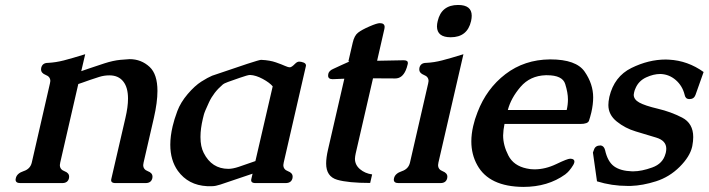

<svg xmlns="http://www.w3.org/2000/svg" viewBox="-20 -713 2798 758"><path d="M491.7 -479.5Q537.6 -479.5 570.8 -448.7Q601.6 -419.9 601.6 -354Q601.6 -309.1 587.4 -247.1L546.9 -71.3Q545.9 -65.9 545.4 -61.5Q545.4 -43.9 563.7 -37.1Q582 -30.3 582 -15.6Q582 -12.7 581.5 -9.8Q577.1 9.8 554.7 9.8H436Q415.5 9.8 419.4 -6.3L475.1 -247.1Q485.4 -291 485.4 -323.7Q485.4 -367.7 466.8 -391.1Q447.8 -415.5 412.1 -415.5Q391.1 -415.5 371.8 -409.4Q352.5 -403.3 334.7 -397.2Q316.9 -391.1 303.7 -386.2Q291.5 -382.3 289.1 -381.3L217.8 -71.3Q216.8 -65.9 216.3 -61.5Q216.3 -43.9 234.6 -37.1Q252.9 -30.3 252.9 -15.6Q252.9 -12.7 252.4 -9.8Q248 9.8 225.6 9.8H60.1Q41.5 9.8 41.5 -3.9Q41.5 -6.8 42.5 -9.8Q46.9 -28.8 73.2 -37.4Q99.6 -45.9 105.5 -71.3L177.2 -383.8Q178.2 -388.7 178.7 -393.1Q178.7 -410.2 160.4 -417.2Q142.1 -424.3 142.1 -439Q142.1 -441.9 142.6 -444.8Q147 -464.8 169.4 -464.8Q200.2 -466.3 232.4 -474.6Q264.6 -482.9 316.4 -499L300.8 -432.1Q311.5 -435.5 333.7 -443.4Q356 -451.2 391.4 -462.6Q426.8 -474.1 455.8 -476.8Q484.9 -479.5 491.7 -479.5Z M817.9 22H797.4Q723.1 18.1 682.1 -38.6Q652.3 -80.6 652.3 -141.6Q652.3 -175.3 661.6 -214.8Q667.5 -240.7 680.2 -274.7Q692.9 -308.6 720.9 -341.6Q749 -374.5 774.9 -390.9Q800.8 -407.2 817.4 -414.1Q999 -476.6 1009.8 -476.6H1012.7Q1045.4 -475.1 1069.1 -466.8Q1092.8 -458.5 1105 -452.9Q1117.2 -447.3 1124.5 -447.3Q1131.3 -447.3 1145 -461.4Q1153.3 -469.7 1161.1 -469.7Q1168.9 -469.7 1178.5 -466.1Q1188 -462.4 1188 -454.1Q1188 -451.7 1187 -449.2L1100.1 -71.3Q1099.1 -65.9 1098.6 -61.5Q1098.6 -43.9 1116.9 -37.1Q1135.3 -30.3 1135.3 -15.6Q1135.3 -12.7 1134.8 -9.8Q1130.4 9.8 1107.4 9.8H988.8Q968.3 9.8 972.2 -6.3L977.1 -27.3L850.1 15.6Q830.6 22 817.9 22ZM966.3 -417Q958.5 -417 926.5 -405.8Q894.5 -394.5 879.9 -389.4Q865.2 -384.3 858.4 -378.4Q823.2 -348.1 805.2 -309.3Q787.1 -270.5 784.7 -259.8L780.8 -244.1Q771.5 -204.6 771.5 -173.8Q771.5 -172.4 771.5 -170.9Q771.5 -134.3 784.2 -109.4Q815.9 -46.4 881.8 -46.4Q898.4 -46.4 922.1 -54.2Q945.8 -62 988.3 -77.1L1056.6 -372.1Q1044.4 -386.7 1017.3 -401.4Q990.2 -416 967.8 -417Z M1293.5 -400.4Q1274.9 -400.4 1275.4 -415Q1275.4 -417.5 1275.9 -419.9V-420.9Q1278.8 -434.1 1296.4 -441.4Q1306.6 -445.8 1328.1 -456.1Q1349.6 -466.3 1356.4 -468.8Q1358.9 -469.7 1358.9 -470.2Q1358.9 -471.2 1355.5 -471.2L1372.6 -544.9Q1378.9 -572.8 1393.8 -584.2Q1408.7 -595.7 1438.5 -608.6Q1468.3 -621.6 1479.5 -621.6Q1498.5 -621.6 1498.5 -606.4Q1498.5 -603 1497.6 -599.1L1468.8 -473.1L1573.7 -475.1Q1590.3 -475.1 1590.3 -464.4Q1590.3 -462.4 1589.8 -460.4Q1586.4 -445.3 1581.5 -434.6Q1567.4 -403.3 1540.5 -403.3L1452.6 -403.8L1384.3 -107.4Q1381.8 -96.2 1381.3 -86.4Q1381.3 -62 1401.1 -45.2Q1420.9 -28.3 1449.2 -24.4L1441.4 9.3Q1354.5 9.3 1311 -3.4Q1267.6 -16.1 1267.6 -67.4Q1267.6 -90.3 1274.9 -122.1L1339.4 -402.3Z M1788.6 -693.4Q1842.3 -693.4 1842.3 -650.9Q1842.3 -641.6 1839.8 -629.9Q1825.2 -565.9 1759.3 -565.9Q1705.6 -565.9 1705.1 -608.4Q1705.1 -618.2 1708 -629.9Q1722.7 -693.4 1788.6 -693.4ZM1710.9 -71.3Q1710 -65.9 1709.5 -61.5Q1709.5 -43.9 1727.5 -37.1Q1746.1 -29.8 1746.1 -15.6Q1746.1 -12.7 1745.6 -9.8Q1741.2 9.8 1718.8 9.8H1553.2Q1534.7 9.8 1534.7 -3.9Q1534.7 -6.8 1535.6 -9.8Q1540 -28.3 1566.4 -37.1Q1592.8 -45.9 1598.6 -71.3L1670.4 -383.8Q1671.4 -388.7 1671.9 -393.1Q1671.9 -410.2 1653.8 -417Q1635.3 -424.3 1635.3 -439Q1635.3 -441.9 1635.7 -444.8Q1640.1 -464.8 1662.6 -464.8Q1693.8 -466.3 1725.6 -474.6Q1757.8 -482.9 1809.6 -499Z M2152.8 -478.5Q2254.9 -478.5 2288.3 -429.9Q2321.8 -381.3 2321.8 -328.6Q2321.8 -300.8 2314.5 -269Q2309.6 -249 2305.2 -236.3Q2300.8 -223.6 2270.5 -223.6H1971.7Q1966.8 -199.7 1966.3 -178.2Q1966.3 -139.2 1987.1 -98.9Q2007.8 -58.6 2059.1 -47.9Q2073.7 -44.4 2089.8 -44.4Q2132.8 -44.4 2176.5 -65.4Q2220.2 -86.4 2230.5 -86.4Q2240.7 -86.4 2244.9 -82.3Q2249 -78.1 2247.1 -70.8Q2245.1 -63 2235.4 -49.8Q2225.6 -36.6 2220.5 -32.2Q2215.3 -27.8 2211.4 -24.4Q2143.1 24.9 2045.9 24.9Q1911.1 23.9 1864.3 -61Q1840.8 -103 1840.8 -154.8Q1840.8 -183.6 1848.1 -215.3Q1854 -241.7 1865.2 -270Q1900.9 -363.3 1975.6 -420.4Q2050.3 -477.5 2150.9 -478.5ZM2217.3 -278.8Q2222.2 -299.8 2222.2 -320.8Q2222.2 -346.7 2211.4 -381.3Q2200.7 -416 2139.6 -416H2134.3Q2072.8 -414.1 2034.9 -369.9Q1997.1 -325.7 1984.9 -278.8Z M2701.7 -321.8H2699.7Q2685.5 -322.8 2682.6 -339.8Q2673.8 -374.5 2647.9 -397Q2622.1 -419.4 2588.4 -420.9H2586.4Q2560.1 -420.9 2531 -407.5Q2502 -394 2489.7 -366.2Q2484.9 -356 2483.4 -348.1Q2482.4 -343.3 2481.9 -338.9Q2481.9 -320.3 2503.9 -308.1Q2525.9 -295.9 2577.4 -283.7Q2628.9 -271.5 2672.9 -248.8Q2716.8 -226.1 2716.8 -171.9Q2716.8 -156.2 2713.4 -138.2L2712.4 -133.3Q2703.6 -94.7 2663.3 -54.4Q2623 -14.2 2570.1 2.7Q2517.1 19.5 2470.7 21H2457Q2395 21 2336.9 2.9L2320.8 -110.8L2325.2 -122.6Q2330.6 -138.7 2350.1 -138.7H2352.5Q2364.7 -136.2 2368.7 -120.6Q2378.9 -74.7 2404.3 -56.4Q2429.7 -38.1 2475.1 -36.6H2480.5Q2512.7 -36.6 2554.9 -51.8Q2597.2 -66.9 2607.4 -106.4L2608.4 -109.4Q2610.4 -118.2 2610.4 -126Q2610.4 -157.7 2571 -169.7Q2531.7 -181.6 2490 -194.1Q2448.2 -206.5 2415 -233.2Q2381.8 -259.8 2381.8 -298.3Q2381.8 -312 2385.3 -328.1L2385.7 -330.6Q2404.8 -411.1 2472.7 -444.6Q2540.5 -478 2608.4 -478Q2615.2 -478 2621.1 -477.5Q2695.3 -473.6 2757.8 -428.7L2725.6 -337.9Q2719.7 -321.8 2701.7 -321.8Z"/></svg>

Font: Caudex
Style: Bold
Weight: 700
Italic angle: -13°
Version: Version 1.04